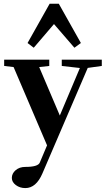

<svg xmlns="http://www.w3.org/2000/svg" viewBox="-20 -757 563 1014"><path d="M158.2 -504.9 125.5 -529.8 242.2 -737.3H290.5L407.2 -529.8L373 -504.9L265.1 -629.9ZM113.8 236.3Q85 236.3 63.7 220.5Q42.5 204.6 42.5 182.6Q42.5 159.2 62.7 141.8Q83 124.5 113.8 124.5Q180.2 124.5 189.9 102.1L228.5 10.7L51.8 -402.8L2 -408.7V-441.9H240.2V-408.7L187 -402.8L295.9 -147L401.9 -397.9L306.2 -408.7V-441.9H517.6V-408.7L443.4 -398.4L204.1 158.7Q170.9 236.3 113.8 236.3Z"/></svg>

Font: Elstob 10pt
Style: Bold
Weight: 700
Designer: Peter S. Baker
Version: Version 1.015